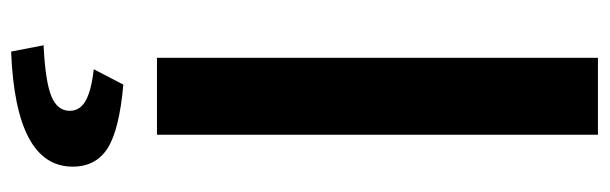

<svg xmlns="http://www.w3.org/2000/svg" viewBox="-386 -428 1070 337"><g transform="rotate(90 148.5 -259.0)"><path d="M81 -774H216V0H81ZM174 153Q174 135 156 125Q138 115 101 111L128 59Q207 66 239.5 86.5Q272 107 272 148Q272 248 70 256L59 199Q122 196 148 185.5Q174 175 174 153Z"/></g></svg>

Font: Nebula Sans Semibold
Style: Regular
Weight: 600
Designer: Paul D. Hunt for Adobe (as Source Sans)
Foundry: Nebula Entertainment & Broadcasting LLC
Version: Version 1.010